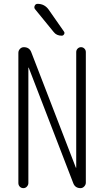

<svg xmlns="http://www.w3.org/2000/svg" viewBox="-20 -975 540 995"><path d="M174.8 -955.1Q210.9 -955.1 232.4 -924.8L311.5 -811.5Q316.4 -804.7 312 -797.4Q307.6 -790 299.8 -790Q272.5 -790 257.8 -809.6L162.1 -926.8Q155.3 -934.6 159.7 -944.8Q164.1 -955.1 174.8 -955.1ZM75.2 -26.4V-701.2Q75.2 -712.9 83.5 -721.7Q91.8 -730.5 103.5 -730.5Q132.8 -730.5 142.6 -703.1L373 -106.4Q373 -105.5 374 -105.5Q375 -105.5 375 -106.4V-705.1Q375 -715.8 382.3 -723.1Q389.6 -730.5 399.9 -730.5Q410.2 -730.5 417.5 -723.1Q424.8 -715.8 424.8 -705.1V-28.3Q424.8 -17.6 416.5 -8.8Q408.2 0 397.5 0Q369.1 0 359.4 -26.4L128.9 -624Q128.9 -625 127.9 -625Q127 -625 127 -624V-26.4Q127 -16.6 119.6 -8.3Q112.3 0 101.1 0Q89.8 0 82.5 -7.8Q75.2 -15.6 75.2 -26.4Z"/></svg>

Font: Rounded-X Mgen+ 2m light
Style: Regular
Weight: 200
Designer: [Source Han Sans]
Ryoko NISHIZUKA  (kana & ideographs); Paul D. Hunt (Latin, Greek & Cyrillic); Wenlong ZHANG  (bopomofo
Version: Version 1.059.20150602